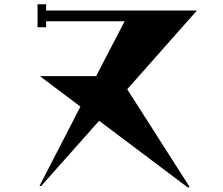

<svg xmlns="http://www.w3.org/2000/svg" viewBox="-20 -810 1040 895"><path d="M573 -394 863 60 857 65 442 -247 172 57H164L355 -313L166 -455H428L561 -711H195V-683H155V-790H195V-761H898Z"/></svg>

Font: Chokokutai
Style: Regular
Weight: 400
Designer: 108号,108go
Foundry: Font Zone 108
Version: Version 1.000; ttfautohint (v1.8.3)